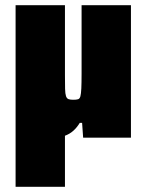

<svg xmlns="http://www.w3.org/2000/svg" viewBox="-20 -530 564 739"><path d="M40 189V-510H230V-240Q230 -207 230.5 -188Q231 -169 234 -160Q237 -151 243.5 -148.5Q250 -146 262 -146Q274 -146 280.5 -148Q287 -150 289.5 -159.5Q292 -169 293 -189.5Q294 -210 294 -247V-510H484V0H300L296 -57H287Q276 -39 262 -26.5Q248 -14 228.5 -7Q209 0 181 0Q164 0 141.5 -7Q119 -14 99 -31Q79 -48 67 -77L246 -31H230V189Z"/></svg>

Font: Saira SemiCondensed Black
Style: Regular
Weight: 900
Width: 4
Designer: Hector Gatti with collaboration of the Omnibus-Type team
Foundry: Omnibus-Type
Version: Version 1.101